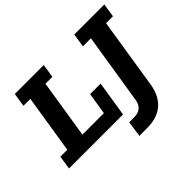

<svg xmlns="http://www.w3.org/2000/svg" viewBox="-162 -821 1230 1230"><g transform="rotate(-45 453.0 -206.0)"><path d="M2.4 0 17 -92.6H79.6L142.5 -490.4H79.9L94.4 -583H356.6L342.1 -490.4H279.5L216.6 -92.6H411.1L434.8 -241.3H530.2L491.9 0ZM539.8 171H468.9L484.2 63.6H528.2Q566.2 63.6 588 44.9Q609.7 26.1 614.7 -8.6L691.4 -490.4H618.8L633.3 -583H905.5L891 -490.4H828.4L752.7 -10.9Q738.7 77.5 685 124.3Q631.3 171 539.8 171Z"/></g></svg>

Font: Rokkitt SemiBold
Style: Italic
Weight: 600
Italic angle: -9°
Designer: Vernon Adams
Foundry: Vernon Adams
Version: Version 3.103